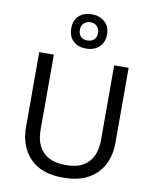

<svg xmlns="http://www.w3.org/2000/svg" viewBox="-105 -1074 941 1163"><g transform="rotate(10 365.5 -492.5)"><path d="M640 -252Q640 -178 610 -118.5Q580 -59 518.5 -24.5Q457 10 362 10Q229 10 159.5 -62.5Q90 -135 90 -254V-714H180V-251Q180 -164 226.5 -116Q273 -68 367 -68Q432 -68 472.5 -91.5Q513 -115 532 -156.5Q551 -198 551 -252V-714H640ZM365 -784Q316 -784 286 -812Q256 -840 256 -890Q256 -940 286 -967.5Q316 -995 365 -995Q412 -995 444 -967.5Q476 -940 476 -891Q476 -840 444.5 -812Q413 -784 365 -784ZM365 -834Q390 -834 405.5 -849Q421 -864 421 -890Q421 -916 405 -931Q389 -946 365 -946Q341 -946 325 -931Q309 -916 309 -890Q309 -864 323.5 -849Q338 -834 365 -834Z"/></g></svg>

Font: Noto Sans Hebrew
Style: Regular
Weight: 400
Designer: Monotype Design Team
Foundry: Monotype Imaging Inc.
Version: Version 2.003;January 10, 2023;FontCreator 14.0.0.2877 64-bi